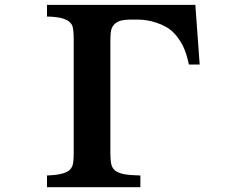

<svg xmlns="http://www.w3.org/2000/svg" viewBox="-20 -780 1040 800"><path d="M175.8 -759.8H793.9L812 -511.2H767.1Q756.3 -561.5 740.5 -592Q724.6 -622.6 702.1 -645Q688.5 -658.7 669.9 -668.9Q651.4 -679.2 631.3 -685.5Q610.8 -692.4 592 -695.3Q573.2 -698.2 559.1 -698.2H520Q501.5 -698.2 486.3 -694.8Q471.2 -691.4 459 -681.2Q443.4 -667.5 441.4 -643.6Q439.9 -629.9 439.9 -606.9V-144Q439.9 -99.1 447.3 -85Q451.2 -76.2 459 -69.8Q473.1 -59.1 496.6 -54.4Q520 -49.8 564.9 -48.8V0H175.8V-48.8Q242.7 -50.8 268.1 -69.8Q283.2 -82 285.6 -107.4Q287.1 -121.6 287.1 -144V-616.2Q287.1 -660.2 280.3 -675.3Q276.9 -682.6 268.1 -689.9Q242.7 -710.4 175.8 -710.9Z"/></svg>

Font: BIZ UDMincho
Style: Bold
Weight: 700
Monospace: yes
Designer: TypeBank Co., Ltd.
Foundry: Morisawa Inc.
Version: Version 1.06